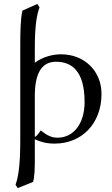

<svg xmlns="http://www.w3.org/2000/svg" viewBox="-20 -718 568 976"><path d="M148 207C156 181 157 137 157 89V-10C188 4 216 12 258 12C393 12 496 -87 496 -241C496 -355 411 -442 290 -442C250 -442 198 -430 157 -399V-471C157 -595 168 -646 181 -680L170 -698L94 -664C84 -622 83 -556 83 -471V2C83 126 72 186 59 221L70 238ZM410 -199C410 -91 355 -18 272 -18C243 -18 220 -29 187 -55C182 -47 167 -25 157 -22V-231C157 -377 214 -404 265 -404C345 -404 410 -357 410 -199Z"/></svg>

Font: Libertinus Serif Display
Style: Regular
Weight: 400
Designer: Philipp H. Poll
Foundry: Khaled Hosny
Version: Version 6.1